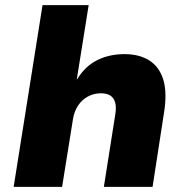

<svg xmlns="http://www.w3.org/2000/svg" viewBox="-20 -725 723 745"><path d="M33 0 145 -705H324L278 -417H279Q310 -468 357 -491.5Q404 -515 463 -515Q521 -515 560 -490Q599 -465 614 -414.5Q629 -364 616 -285L572 0H383L427 -279Q432 -308 427 -326.5Q422 -345 408.5 -354Q395 -363 371 -363Q344 -363 321 -350.5Q298 -338 283 -315.5Q268 -293 263 -262L221 0Z"/></svg>

Font: Nunito Sans 8pt Black
Style: Italic
Weight: 900
Italic angle: -9°
Version: Version 3.101;gftools[0.9.27]